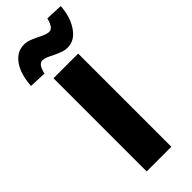

<svg xmlns="http://www.w3.org/2000/svg" viewBox="-315 -956 991 991"><g transform="rotate(-45 180.0 -460.5)"><path d="M0 0ZM90 -680H270V0H90ZM-20 -734Q-15 -816 19 -863.5Q53 -911 105 -911Q124 -911 142 -904.5Q160 -898 184 -886Q206 -875 219 -870Q232 -865 245 -865Q272 -865 286 -921L380 -917Q375 -841 340 -790.5Q305 -740 255 -740Q234 -740 215 -747Q196 -754 169 -767Q150 -777 138 -781.5Q126 -786 115 -786Q101 -786 91 -773Q81 -760 74 -730Z"/></g></svg>

Font: Martel Sans Black
Style: Regular
Weight: 900
Designer: Dan Reynolds and Mathieu Réguer
Foundry: Dan Reynolds and Mathieu Réguer
Version: Version 1.002; ttfautohint (v1.1) -l 5 -r 5 -G 72 -x 0 -D la